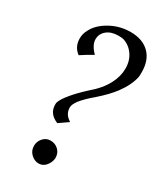

<svg xmlns="http://www.w3.org/2000/svg" viewBox="-179 -764 720 845"><g transform="rotate(30 181.0 -341.0)"><path d="M79 -490Q46 -514 46 -557Q46 -581 58 -602Q77 -640 124.5 -666.5Q172 -693 227 -693Q288 -693 322.5 -659Q357 -625 357 -564Q357 -546 356 -540Q347 -495 310 -445Q283 -409 236 -368Q199 -337 177 -310Q160 -287 160 -272Q160 -240 187 -221Q193 -217 193 -216Q182 -209 170 -200L147 -184Q98 -204 98 -250Q98 -258 99 -261Q105 -281 132 -313Q155 -341 193 -376Q243 -418 266 -462Q287 -502 287 -542Q287 -582 266.5 -611Q246 -640 213 -650Q204 -652 188 -652Q152 -652 130 -634Q108 -616 108 -588Q108 -559 140 -527Q106 -508 79 -490ZM108 -47Q108 -69 123 -86Q138 -103 160 -103Q184 -103 200.5 -87.5Q217 -72 217 -46Q215 -24 200.5 -6.5Q186 11 164 11Q143 11 125.5 -5.5Q108 -22 108 -47Z"/></g></svg>

Font: KaTeX_Fraktur
Style: Regular
Weight: 400
Version: Version 1.1; ttfautohint (v1.3)